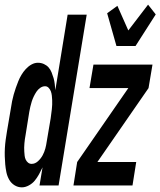

<svg xmlns="http://www.w3.org/2000/svg" viewBox="-40 -798 690 826"><path d="M54 8Q37 8 22.5 -1Q8 -10 -0.5 -25Q-9 -40 -12.5 -57Q-16 -74 -17.5 -91Q-19 -108 -19.5 -125.5Q-20 -143 -19 -161Q-18 -179 -15.5 -197Q-13 -215 -10 -233L7 -333Q9 -348 12 -362.5Q15 -377 19 -391.5Q23 -406 28 -420Q33 -434 38.5 -448Q44 -462 52 -475.5Q60 -489 71 -501Q82 -513 95.5 -520.5Q109 -528 123 -528Q137 -528 149 -522.5Q161 -517 169 -508Q177 -499 182 -486.5Q187 -474 190.5 -462Q194 -450 195.5 -436.5Q197 -423 198 -410L251 -735H333L212 0H130L143 -78Q136 -63 128 -48.5Q120 -34 110 -21.5Q100 -9 84.5 -0.5Q69 8 54 8ZM96 -93Q111 -93 123.5 -104.5Q136 -116 143.5 -130Q151 -144 155 -159Q159 -174 161 -189L178 -289Q179 -299 180.5 -308.5Q182 -318 183 -328Q184 -338 184.5 -347.5Q185 -357 184.5 -367Q184 -377 183 -386.5Q182 -396 179 -404.5Q176 -413 169.5 -420Q163 -427 154 -427Q143 -427 133 -420Q123 -413 116.5 -403Q110 -393 105 -382.5Q100 -372 96.5 -361Q93 -350 90.5 -339Q88 -328 86 -317L70 -217Q68 -208 67 -199Q66 -190 65 -181Q64 -172 64 -163Q64 -154 64.5 -145.5Q65 -137 66 -128Q67 -119 70.5 -111.5Q74 -104 80.5 -98.5Q87 -93 96 -93ZM461 -600 421 -741 465 -773 512 -667 597 -778 630 -736 543 -600ZM276 0 292 -101 512 -419H345L362 -520H616L599 -419L379 -101H546L530 0Z"/></svg>

Font: Iosevka Extended Oblique
Style: Bold
Weight: 700
Width: 7
Italic angle: -9°
Monospace: yes
Designer: Belleve Invis
Foundry: Belleve Invis
Version: Version 32.5.0; ttfautohint (v1.8.4)